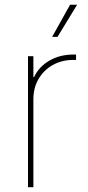

<svg xmlns="http://www.w3.org/2000/svg" viewBox="-20 -780 365 800"><path d="M96.7 0V-545.9H119.1V-459H122.1Q141.6 -501.5 185.3 -527.1Q229 -552.7 285.2 -552.7Q289.6 -552.7 291 -552.7Q292.5 -552.7 296.9 -552.7V-530.3Q294.4 -530.3 292 -530.3Q289.6 -530.3 285.2 -530.3Q237.3 -530.3 199.7 -509Q162.1 -487.8 140.6 -450.9Q119.1 -414.1 119.1 -366.2V0ZM197.3 -626.5 272 -760.3H301.3L219.7 -626.5Z"/></svg>

Font: Inter Thin
Style: Regular
Weight: 250
Designer: Rasmus Andersson
Foundry: rsms
Version: Version 4.001;git-66647c0bb